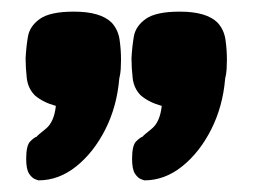

<svg xmlns="http://www.w3.org/2000/svg" viewBox="-20 -711 437 330"><path d="M46 -401Q46 -401 40.5 -403Q35 -405 30 -412.5Q25 -420 25 -438Q25 -461 32 -468Q39 -475 43 -476Q44 -478 58.5 -489.5Q73 -501 76 -529Q65 -532 56 -536.5Q47 -541 40 -547Q28 -559 26 -577Q24 -595 24 -611Q25 -630 28 -648Q31 -666 48.5 -678.5Q66 -691 107 -691Q153 -691 172 -672Q183 -660 185.5 -643Q188 -626 188 -608Q188 -600 187.5 -592Q187 -584 185 -576Q181 -528 161 -488.5Q141 -449 111 -425Q81 -401 46 -401ZM228 -401Q228 -401 222.5 -403Q217 -405 212 -412.5Q207 -420 207 -438Q207 -461 214 -468Q221 -475 225 -476Q226 -478 240.5 -489.5Q255 -501 258 -529Q247 -532 238 -536.5Q229 -541 222 -547Q210 -559 208 -577Q206 -595 206 -611Q207 -630 210 -648Q213 -666 230.5 -678.5Q248 -691 289 -691Q335 -691 354 -672Q365 -660 367.5 -643Q370 -626 370 -608Q370 -600 369.5 -592Q369 -584 367 -576Q363 -528 343 -488.5Q323 -449 293 -425Q263 -401 228 -401Z"/></svg>

Font: Fredoka SemiExpanded SemiBold
Style: Regular
Weight: 600
Width: 6
Designer: Ben Nathan
Foundry: Milena B. Brandão, Ben Nathan
Version: Version 2.001